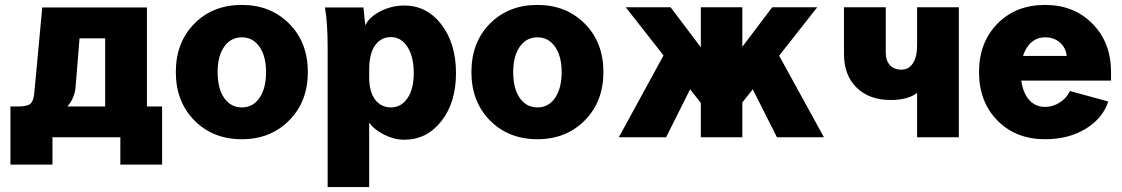

<svg xmlns="http://www.w3.org/2000/svg" viewBox="-20 -552 4512 772"><path d="M149.9 -522H570.8V-124H631.8V109.9H463.9V0H190.9V109.9H22V-124H55.2Q88.9 -124 102.1 -134.8Q115.2 -145.5 118.2 -181.2ZM284.2 -206.1Q281.2 -158.7 251 -124H402.8V-397.9H299.8Z M1217.8 -262.2Q1217.8 -143.6 1142.8 -67.9Q1067.9 7.8 952.6 7.8Q836.4 7.8 761.7 -67.6Q687 -143.1 687 -262.2Q687 -381.8 761.5 -457Q835.9 -532.2 952.6 -532.2Q1067.9 -532.2 1142.8 -456.8Q1217.8 -381.3 1217.8 -262.2ZM855 -262.2Q855 -196.3 881.3 -158.2Q907.7 -120.1 952.6 -120.1Q997.1 -120.1 1023.4 -158.4Q1049.8 -196.8 1049.8 -262.2Q1049.8 -325.7 1023.4 -363.8Q997.1 -401.9 952.6 -401.9Q907.7 -401.9 881.3 -364Q855 -326.2 855 -262.2Z M1464.4 -59.1V200.2H1297.4V-359.9Q1297.4 -462.9 1286.6 -522H1441.4Q1441.9 -515.6 1444.6 -489.5Q1447.3 -463.4 1448.7 -450.2Q1465.8 -484.9 1511 -507.3Q1556.2 -529.8 1605.5 -529.8Q1696.3 -529.8 1754.9 -453.4Q1813.5 -377 1813.5 -257.8Q1813.5 -140.1 1754.9 -65.2Q1696.3 9.8 1605.5 9.8Q1565.4 9.8 1525.1 -10.3Q1484.9 -30.3 1464.4 -59.1ZM1464.4 -272V-242.2Q1464.4 -183.1 1488.3 -151.6Q1512.2 -120.1 1551.8 -120.1Q1593.3 -120.1 1618.4 -157.2Q1643.6 -194.3 1643.6 -257.8Q1643.6 -324.2 1618.4 -363.5Q1593.3 -402.8 1551.8 -402.8Q1511.2 -402.8 1487.8 -369.1Q1464.4 -335.4 1464.4 -272Z M2406.2 -262.2Q2406.2 -143.6 2331.3 -67.9Q2256.3 7.8 2141.1 7.8Q2024.9 7.8 1950.2 -67.6Q1875.5 -143.1 1875.5 -262.2Q1875.5 -381.8 1950 -457Q2024.4 -532.2 2141.1 -532.2Q2256.3 -532.2 2331.3 -456.8Q2406.2 -381.3 2406.2 -262.2ZM2043.5 -262.2Q2043.5 -196.3 2069.8 -158.2Q2096.2 -120.1 2141.1 -120.1Q2185.5 -120.1 2211.9 -158.4Q2238.3 -196.8 2238.3 -262.2Q2238.3 -325.7 2211.9 -363.8Q2185.5 -401.9 2141.1 -401.9Q2096.2 -401.9 2069.8 -364Q2043.5 -326.2 2043.5 -262.2Z M2797.9 0V-138.2L2754.9 -192.9L2658.2 0H2468.3L2647.9 -329.1L2496.1 -522.9H2676.3L2797.9 -361.8V-522.9H2964.8V-363.8L3085 -522.9H3266.1L3112.8 -328.1L3293 0H3104L3006.8 -192.9L2964.8 -140.1V0Z M3835.4 -522.9V0H3667.5V-178.2Q3629.9 -149.9 3561.5 -149.9Q3475.1 -149.9 3424.3 -199.7Q3373.5 -249.5 3373.5 -335V-522.9H3541.5V-340.8Q3541.5 -308.6 3558.1 -290.3Q3574.7 -272 3604.5 -272Q3634.3 -272 3650.9 -297.9Q3667.5 -323.7 3667.5 -370.1V-522.9Z M3916.5 -262.2Q3916.5 -381.3 3990.5 -456.8Q4064.5 -532.2 4182.1 -532.2Q4298.3 -532.2 4372.8 -456.5Q4447.3 -380.9 4447.3 -262.2V-228H4086.4Q4093.3 -177.7 4118.4 -149.9Q4143.6 -122.1 4182.1 -122.1Q4212.9 -122.1 4240.5 -139.4Q4268.1 -156.7 4282.2 -186L4436 -144Q4414.6 -76.7 4345.7 -34.4Q4276.9 7.8 4182.1 7.8Q4064.5 7.8 3990.5 -67.4Q3916.5 -142.6 3916.5 -262.2ZM4182.1 -401.9Q4150.4 -401.9 4127.7 -382.3Q4105 -362.8 4093.3 -327.1H4269Q4265.1 -360.8 4241.5 -381.3Q4217.8 -401.9 4182.1 -401.9Z"/></svg>

Font: LT Superior Black
Style: Regular
Weight: 900
Designer: Daniel Lyons
Foundry: LyonsType
Version: Version 2.005